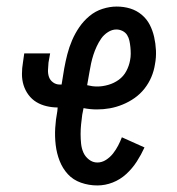

<svg xmlns="http://www.w3.org/2000/svg" viewBox="-20 -558 540 586"><path d="M277 8Q251 8 227 -0.5Q203 -9 187 -26.5Q171 -44 162 -67Q153 -90 150 -115.5Q147 -141 148.5 -167Q150 -193 155 -219L156 -230Q139 -230 122 -234Q105 -238 91 -246.5Q77 -255 67 -268.5Q57 -282 52 -298Q47 -314 47 -332Q47 -350 50 -367L54 -395H133L128 -367Q127 -356 126.5 -344.5Q126 -333 129.5 -323Q133 -313 142 -306.5Q151 -300 162 -300H168L176 -349Q180 -371 185.5 -392.5Q191 -414 200 -435Q209 -456 222 -475Q235 -494 253 -509Q271 -524 293 -531Q315 -538 336 -538Q358 -538 377.5 -532Q397 -526 412.5 -513Q428 -500 437 -482.5Q446 -465 450.5 -445Q455 -425 456 -404Q457 -383 453 -362Q450 -342 442 -323Q434 -304 421 -287.5Q408 -271 391 -259Q374 -247 354.5 -239Q335 -231 315.5 -227.5Q296 -224 276 -224Q266 -224 255.5 -225Q245 -226 235 -228L231 -208Q229 -193 227.5 -178.5Q226 -164 226 -149Q226 -134 227.5 -119.5Q229 -105 234.5 -92.5Q240 -80 251.5 -71Q263 -62 277 -62Q291 -62 303.5 -70Q316 -78 325 -89.5Q334 -101 340.5 -113.5Q347 -126 352 -139L421 -108Q411 -86 397.5 -65Q384 -44 365.5 -27Q347 -10 324 -1Q301 8 277 8ZM277 -294Q293 -294 310.5 -299Q328 -304 342.5 -314.5Q357 -325 365.5 -341Q374 -357 377 -374Q379 -384 379 -394Q379 -404 378 -414Q377 -424 375 -433.5Q373 -443 368 -451Q363 -459 354 -463.5Q345 -468 335 -468Q322 -468 309.5 -460Q297 -452 289 -440.5Q281 -429 275 -416Q269 -403 265 -390.5Q261 -378 258 -364.5Q255 -351 253 -338L246 -298Q254 -296 261.5 -295Q269 -294 277 -294Z"/></svg>

Font: Iosevka Slab
Style: Italic
Weight: 400
Italic angle: -9°
Monospace: yes
Designer: Belleve Invis
Foundry: Belleve Invis
Version: Version 11.1.0; ttfautohint (v1.8.3)